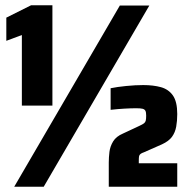

<svg xmlns="http://www.w3.org/2000/svg" viewBox="-20 -709 719 729"><path d="M63 -308V-576L4 -554V-642L98 -689H179V-308ZM34 0 435 -688H547L146 0ZM393 0V-92Q393 -111 395.5 -132Q398 -153 409.5 -172Q421 -191 447 -202L509 -231Q522 -237 527 -241Q532 -245 533.5 -251.5Q535 -258 535 -270Q535 -283 532 -288.5Q529 -294 521.5 -296Q514 -298 497 -298Q478 -298 452 -296.5Q426 -295 400 -292V-374Q424 -379 459 -382.5Q494 -386 524 -386Q562 -386 591 -378Q620 -370 636.5 -346.5Q653 -323 653 -276Q653 -250 649 -228Q645 -206 633 -189.5Q621 -173 595 -161L527 -131Q518 -128 513.5 -124.5Q509 -121 508 -115.5Q507 -110 507 -100V-89H653V0Z"/></svg>

Font: Saira SemiCondensed Black
Style: Regular
Weight: 900
Width: 4
Designer: Hector Gatti with collaboration of the Omnibus-Type team
Foundry: Omnibus-Type
Version: Version 1.101